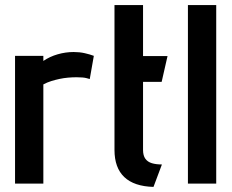

<svg xmlns="http://www.w3.org/2000/svg" viewBox="-20 -720 911 753"><path d="M332 -410 348 -501Q332 -507 312 -511.5Q292 -516 269 -516Q237 -516 206 -507Q175 -498 150 -481V-501H39V0H150V-389Q165 -397 181 -402Q197 -407 213.5 -410.5Q230 -414 247 -415.5Q264 -417 280 -417Q307 -417 319.5 -413.5Q332 -410 332 -410Z M541 -132V-399H614L637 -500H541V-700H429V-132Q429 -62 467.5 -25.5Q506 11 582 13L615 -75Q592 -75 575.5 -80Q559 -85 550 -97.5Q541 -110 541 -132Z M717 0H828V-700H717Z"/></svg>

Font: Advent Pro
Style: Bold
Weight: 700
Designer: VivaRado, Andreas Kalpakidis
Foundry: VivaRado, Andreas Kalpakidis
Version: Version 3.000